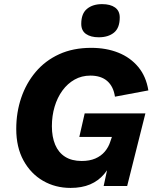

<svg xmlns="http://www.w3.org/2000/svg" viewBox="-20 -902 755 931"><path d="M322 9.2Q248.4 9.2 188.8 -25.2Q129.2 -59.6 94 -123.7Q58.8 -187.8 58.8 -276.8Q58.8 -356.8 82.8 -427.6Q106.8 -498.4 153 -553.2Q199.2 -608 266.8 -639Q334.4 -670 422 -670Q495.2 -670 553.6 -646.7Q612 -623.4 650.3 -577.4Q688.6 -531.4 699.4 -463.6L537.4 -433.2Q530.2 -482.6 500.1 -509Q470 -535.4 418.2 -535.4Q376 -535.4 341.7 -516.1Q307.4 -496.8 282.7 -462.9Q258 -429 244.8 -384.6Q231.6 -340.2 231.6 -290Q231.6 -238.2 247.6 -200.2Q263.6 -162.2 295.8 -141.8Q328 -121.4 376.4 -121.4Q414.4 -121.4 442.2 -133.4Q470 -145.4 488.2 -166.9Q506.4 -188.4 515 -215.8L522.6 -238H364.6L390.6 -352H685L596.6 0H482.6L516.2 -155.4L531.2 -139Q513.4 -91.4 485.3 -58.2Q457.2 -25 417 -7.9Q376.8 9.2 322 9.2ZM458.6 -721.2Q420.2 -721.2 397.1 -737.2Q374 -753.2 374 -786.4Q374 -836 401.8 -859Q429.6 -882 474.8 -882Q515 -882 537.8 -865.7Q560.6 -849.4 560.6 -817.4Q560.6 -766.6 532.8 -743.9Q505 -721.2 458.6 -721.2Z"/></svg>

Font: Work Sans
Style: Italic
Weight: 400
Italic angle: -13°
Designer: Wei Huang
Foundry: Wei Huang
Version: Version 2.012